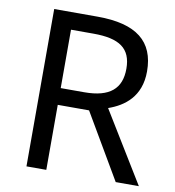

<svg xmlns="http://www.w3.org/2000/svg" viewBox="-80 -786 783 858"><g transform="rotate(10 311.0 -357.0)"><path d="M294 -714H97V0H187V-295H329L502 0H607L411 -320C483 -345 554 -397 554 -511C554 -647 471 -714 294 -714ZM289 -636C406 -636 461 -600 461 -507C461 -417 410 -371 294 -371H187V-636Z"/></g></svg>

Font: Noto Sans Gujarati UI
Style: Regular
Weight: 400
Designer: Jelle Bosma - Monotype Design Team, Universal Thirst
Foundry: Monotype Imaging Inc.
Version: Version 2.106